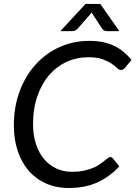

<svg xmlns="http://www.w3.org/2000/svg" viewBox="-20 -928 675 956"><path d="M49 0ZM338.5 -72.5Q371.5 -72.5 397 -78Q422.5 -83.5 442 -91.5Q461.5 -99.5 475.2 -109.2Q489 -119 499.2 -127Q509.5 -135 516.5 -140.5Q523.5 -146 529 -146Q533.5 -146 536.5 -144.2Q539.5 -142.5 541.5 -140L574 -99.5Q527 -48.5 465.8 -20.2Q404.5 8 323 8Q258.5 8 207.8 -15Q157 -38 121.8 -79.2Q86.5 -120.5 67.8 -177.5Q49 -234.5 49 -303Q49 -396.5 78 -474Q107 -551.5 157.8 -607.2Q208.5 -663 277 -693.8Q345.5 -724.5 424.5 -724.5Q462.5 -724.5 493.5 -718Q524.5 -711.5 550 -699Q575.5 -686.5 596.2 -669Q617 -651.5 635 -630L603 -591Q599 -586 594 -582.8Q589 -579.5 581.5 -579.5Q572.5 -579.5 562.5 -589.5Q552.5 -599.5 535.2 -611.2Q518 -623 490.8 -633Q463.5 -643 420 -643Q361.5 -643 311.2 -619.8Q261 -596.5 224 -553.2Q187 -510 165.8 -448.5Q144.5 -387 144.5 -310.5Q144.5 -255 159 -211Q173.5 -167 199.2 -136.2Q225 -105.5 260.5 -89Q296 -72.5 338.5 -72.5ZM574 -773H514Q508.5 -773 501 -775.2Q493.5 -777.5 487 -787.5L441 -858L436.5 -866Q435.5 -864 433.8 -862Q432 -860 430.5 -858L368.5 -787.5Q359.5 -777.5 351.8 -775.2Q344 -773 338.5 -773H280.5L406 -908.5H479.5Z"/></svg>

Font: Lato
Style: Italic
Weight: 400
Italic angle: -7°
Designer: Lukasz Dziedzic
Foundry: tyPoland Lukasz Dziedzic
Version: Version 2.007; 2014-02-27